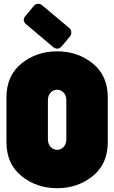

<svg xmlns="http://www.w3.org/2000/svg" viewBox="-20 -980 601 1010"><path d="M14 -468Q14 -582 93 -646Q172 -710 281 -710Q389 -710 468 -646Q547 -582 547 -468V-232Q547 -118 468 -54Q389 10 281 10Q172 10 93 -54Q14 -118 14 -232ZM114 -896 157 -948Q166 -959 178.5 -960Q191 -961 202 -952L344 -833Q354 -825 355 -812Q356 -799 348 -788L305 -737Q284 -713 259 -733L118 -852Q94 -873 114 -896ZM232 -248Q232 -222 246.5 -207Q261 -192 281 -192Q300 -192 314.5 -207Q329 -222 329 -248V-452Q329 -478 314.5 -493Q300 -508 281 -508Q261 -508 246.5 -493Q232 -478 232 -452Z"/></svg>

Font: LT Crewmate
Style: Regular
Weight: 400
Designer: Daniel Lyons
Foundry: LyonsType
Version: Version 1.001;FEAKit 1.0